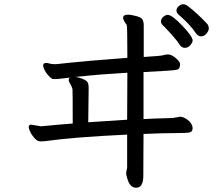

<svg xmlns="http://www.w3.org/2000/svg" viewBox="-20 -809 1040 903"><path d="M333 -447Q343 -448 354 -449Q443 -459 579 -467L578 -246L395 -234L397 -395Q397 -413 392 -422Q387 -431 366 -439Q349 -446 333 -447ZM850 -584Q864 -584 875 -596.5Q886 -609 886 -619Q886 -637 837.5 -688Q789 -739 769 -739Q758 -739 747.5 -729.5Q737 -720 737 -709Q737 -698 745.5 -690.5Q754 -683 784 -650Q814 -617 826 -597Q835 -584 850 -584ZM620 74Q654 74 654 18Q654 -103 655 -179Q745 -183 802.5 -183Q860 -183 873 -186.5Q886 -190 886 -208Q883 -230 863 -245Q843 -260 827 -260L792 -254Q685 -251 655 -249V-470Q801 -477 814 -481.5Q827 -486 827 -508Q826 -519 806.5 -536Q787 -553 770 -553Q758 -553 748.5 -549.5Q739 -546 656 -541V-688Q656 -706 650.5 -716.5Q645 -727 620.5 -733.5Q596 -740 580 -740Q559 -740 559 -725Q559 -714 576 -692Q579 -689 579 -537Q370 -521 308 -514Q246 -507 239 -507Q217 -508 211.5 -510.5Q206 -513 197 -513Q183 -513 183 -501Q183 -492 191 -477Q199 -462 211.5 -449.5Q224 -437 231.5 -437Q239 -437 242 -437Q248 -437 256 -438Q262 -439 310 -444Q303 -441 303 -433Q303 -426 310.5 -414Q318 -402 321 -389Q322 -382 322 -228Q288 -226 173 -215L125 -223Q115 -221 115 -211Q115 -205 122 -189.5Q129 -174 142.5 -159Q156 -144 171 -144Q183 -144 191 -145Q324 -164 578 -176V-22Q573 4 573 9L578 28Q590 74 620 74ZM901 -653Q912 -638 926 -638Q940 -638 951 -651Q962 -664 962 -675Q962 -686 956 -695Q907 -748 860 -783Q851 -789 841 -789Q831 -789 820.5 -780Q810 -771 810 -760Q810 -750 818 -742Q876 -692 901 -653Z"/></svg>

Font: LXGW WenKai Mono TC
Style: Bold
Weight: 700
Designer: LXGW / Fontworks Inc.
Foundry: LXGW / Fontworks Inc.
Version: Version 1.330